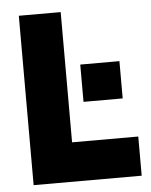

<svg xmlns="http://www.w3.org/2000/svg" viewBox="-48 -668 558 708"><g transform="rotate(-5 231.0 -313.5)"><path d="M48 0ZM448 -145V0H48V-627H203V-145ZM258 -290ZM403 -290H258V-428H403Z"/></g></svg>

Font: Blinker
Style: Bold
Weight: 700
Designer: Juergen Huber
Foundry: supertype
Version: Version 1.015;PS 1.15;hotconv 1.0.88;makeotf.lib2.5.647800; 